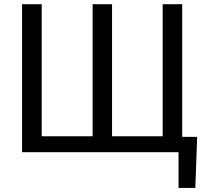

<svg xmlns="http://www.w3.org/2000/svg" viewBox="-20 -731 1009 922"><path d="M180.2 -710.9V-76.7H424.8V-710.9H518.1V-76.7H761.2V-710.9H855V-73.7H926.8L918 171.4H837.4V0H85.9V-710.9Z"/></svg>

Font: RobotoInd
Style: Regular
Weight: 400
Designer: Google
Version: Version 2.001101; 2014